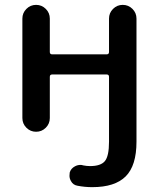

<svg xmlns="http://www.w3.org/2000/svg" viewBox="-20 -565 650 792"><path d="M429.7 19.5V-248Q429.7 -257.8 419.9 -257.8H195.3Q185.5 -257.8 185.5 -248V-78.1Q185.5 -54.7 168.9 -38.1Q152.3 -21.5 128.9 -21.5Q105.5 -21.5 88.9 -38.1Q72.3 -54.7 72.3 -78.1V-488.3Q72.3 -511.7 88.9 -528.3Q105.5 -544.9 128.9 -544.9Q152.3 -544.9 168.9 -528.3Q185.5 -511.7 185.5 -488.3V-350.6Q185.5 -340.8 195.3 -340.8H419.9Q429.7 -340.8 429.7 -350.6V-488.3Q429.7 -511.7 446.3 -528.3Q462.9 -544.9 486.3 -544.9Q509.8 -544.9 526.4 -528.3Q543 -511.7 543 -488.3V19.5Q543 118.2 498.5 162.6Q454.1 207 360.4 207Q330.1 207 299.8 201.2Q281.2 198.2 272.5 181.6Q266.6 170.9 266.6 160.2Q266.6 153.3 267.6 146.5Q272.5 129.9 289.1 121.1Q299.8 115.2 312.5 115.2Q317.4 115.2 323.2 117.2Q337.9 120.1 351.6 120.1Q395.5 120.1 412.6 99.6Q429.7 79.1 429.7 19.5Z"/></svg>

Font: Gen Jyuu GothicX Medium
Style: Regular
Weight: 500
Designer: Ryoko NISHIZUKA (kana &amp; ideographs); Paul D. Hunt (Latin, Greek &amp; Cyrillic); Wenlong ZHANG (bopomofo); Sandoll C
Version: Version 1.058.20140828